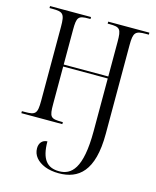

<svg xmlns="http://www.w3.org/2000/svg" viewBox="-115 -615 754 928"><g transform="rotate(15 262.0 -151.0)"><path d="M268 234C366 234 439 179 439 -9V-453C439 -518 449 -526 502 -526H516V-536H310V-526H319C372 -526 379 -518 379 -453V-280H156V-453C156 -518 163 -526 215 -526H224V-536H19V-526H33C87 -526 96 -518 96 -453V-83C96 -17 87 -10 33 -10H19V0H224V-10H219C162 -10 156 -17 156 -83V-270H379V-7C379 183 328 224 267 224C208 224 176 189 176 99C150 100 136 119 136 144C136 179 159 206 198 222C218 230 242 234 268 234Z"/></g></svg>

Font: Noto Serif Display ExtraCondensed Light
Style: Regular
Weight: 300
Width: 2
Designer: Monotype Design Team
Foundry: Monotype Imaging Inc.
Version: Version 2.009